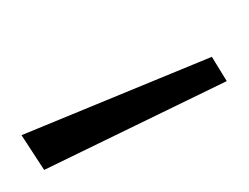

<svg xmlns="http://www.w3.org/2000/svg" viewBox="-46 -772 226 174"><g transform="rotate(-90 67.0 -685.0)"><path d="M80.5 -592.5 102.5 -606 31.5 -778.5 0 -758Z"/></g></svg>

Font: Spartan Thin
Style: Regular
Weight: 100
Designer: Matt Bailey, Mirko Velimirovic
Foundry: Matt Bailey
Version: Version 1.003; ttfautohint (v1.8.3)